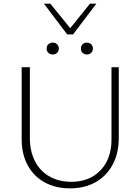

<svg xmlns="http://www.w3.org/2000/svg" viewBox="-20 -1027 769 1054"><path d="M364 7Q285 7 225 -26Q165 -59 132 -120Q99 -181 99 -262V-658H144V-270Q144 -197 171.5 -143Q199 -89 250.5 -59Q302 -29 371 -29Q439 -29 488.5 -58Q538 -87 565 -139Q592 -191 592 -261V-658H632V-269Q632 -186 598.5 -123.5Q565 -61 505 -27Q445 7 364 7ZM457 -728Q443 -728 433.5 -737Q424 -746 424 -760Q424 -775 433.5 -784Q443 -793 457 -793Q471 -793 480.5 -784Q490 -775 490 -760Q490 -746 480.5 -737Q471 -728 457 -728ZM269 -728Q255 -728 245.5 -737Q236 -746 236 -760Q236 -775 245.5 -784Q255 -793 269 -793Q284 -793 293.5 -784Q303 -775 303 -760Q303 -746 293.5 -737Q284 -728 269 -728ZM349 -838 358 -863 474 -1007H509L381 -838ZM349 -838 221 -1007H256L373 -863L381 -838Z"/></svg>

Font: Ysabeau SC ExtraLight
Style: Regular
Weight: 250
Designer: Christian Thalmann (Catharsis Fonts)
Version: Version 2.001;gftools[0.9.30]; featfreeze: smcp